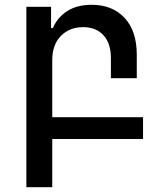

<svg xmlns="http://www.w3.org/2000/svg" viewBox="-20 -573 682 793"><path d="M195.8 -324.2V-88.9H570.8V1H195.8V200.2H88.9V-544.9H190.9V-457H198.2Q217.8 -502 258.3 -527.6Q298.8 -553.2 358.9 -553.2Q443.8 -553.2 494.4 -499.3Q544.9 -445.3 544.9 -347.2V-250H438V-334Q438 -393.6 407.5 -427.2Q377 -460.9 323.2 -460.9Q267.1 -460.9 231.4 -424.6Q195.8 -388.2 195.8 -324.2Z"/></svg>

Font: Telcell.Market Med
Style: Regular
Weight: 500
Designer: Rasmus Andersson, Sedrak Mkrtchyan
Version: Version 3.019;git-0a5106e0b